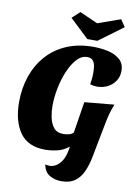

<svg xmlns="http://www.w3.org/2000/svg" viewBox="-112 -955 865 1225"><g transform="rotate(10 320.0 -342.0)"><path d="M237 20Q125 20 73 -54Q21 -128 21 -251Q21 -342 48 -420Q75 -498 127 -556.5Q179 -615 254.5 -647.5Q330 -680 427 -680Q475 -680 521.5 -670Q568 -660 599 -633.5Q630 -607 630 -559Q630 -522 611 -493.5Q592 -465 561 -449.5Q530 -434 494 -434Q470 -434 448 -441Q451 -457 453 -475.5Q455 -494 455 -519Q455 -535 452.5 -556Q450 -577 438.5 -593Q427 -609 400 -609Q363 -609 332.5 -575.5Q302 -542 280 -489Q258 -436 246.5 -376.5Q235 -317 235 -264Q235 -229 242.5 -190.5Q250 -152 271 -125.5Q292 -99 334 -99Q350 -99 369.5 -103.5Q389 -108 399 -120L431 -322L623 -340Q602 -289 589 -224.5Q576 -160 564 -95Q554 -38 543 15Q532 68 513.5 109.5Q495 151 461.5 175.5Q428 200 373 200Q331 200 297 180Q263 160 255 112Q268 116 283 116Q320 116 350 82Q380 48 390 -27Q354 2 313 11Q272 20 237 20ZM380 -722 257 -838 307 -884 424 -832 571 -884 602 -838 445 -722Z"/></g></svg>

Font: Sansita Swashed ExtraBold
Style: Regular
Weight: 800
Designer: Pablo Cosgaya
Foundry: Omnibus-Type
Version: Version 1.003; ttfautohint (v1.8.3)